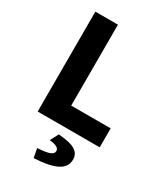

<svg xmlns="http://www.w3.org/2000/svg" viewBox="-215 -749 949 1085"><g transform="rotate(30 259.0 -206.5)"><path d="M76.8 0V-651.8H224.2V-123.8H481.6V0ZM188.5 239.1 177.5 180.1Q236.1 176.8 258 167.4Q280 158 280 140.9Q280 126.8 265.2 118Q250.3 109.1 216.8 106.1L244.9 52.1Q325.3 58.6 355.5 78.7Q385.8 98.7 385.8 135.6Q385.8 186.7 333.9 211.2Q282 235.7 188.5 239.1Z"/></g></svg>

Font: SourceSans3VF
Style: Regular
Weight: 200
Designer: Paul D. Hunt
Foundry: Adobe
Version: Version 3.052;hotconv 1.1.0;makeotfexe 2.6.0